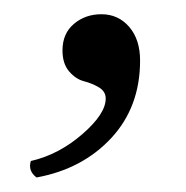

<svg xmlns="http://www.w3.org/2000/svg" viewBox="-20 -115 259 267"><path d="M121.1 -95.2Q144.5 -95.2 159.7 -77.6Q174.8 -60.1 174.8 -30.8Q174.8 33.7 134.8 76.9Q94.7 120.1 30.8 131.8Q18.6 122.6 22.9 108.9Q61.5 100.1 94.2 71.8Q127 43.5 127 22Q127 12.2 117.7 6.6Q108.4 1 96.9 -2Q85.4 -4.9 76.2 -15.6Q66.9 -26.4 66.9 -44.9Q66.9 -68.4 82.8 -81.8Q98.6 -95.2 121.1 -95.2Z"/></svg>

Font: Common Serif
Style: Italic
Weight: 400
Italic angle: -12°
Designer: Philipp H. Poll, Khaled Hosny
Foundry: Stefan Peev, Context Ltd.
Version: Version 1.026